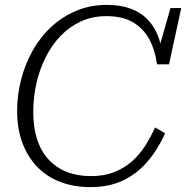

<svg xmlns="http://www.w3.org/2000/svg" viewBox="-20 -748 761 785"><path d="M352 -28Q405 -28 446 -44Q487 -60 518.5 -87.5Q550 -115 573 -151Q596 -187 614 -227L655 -203Q626 -138 583.5 -88Q541 -38 483.5 -10.5Q426 17 350 17Q281 17 225.5 -4.5Q170 -26 131 -67Q92 -108 71 -165.5Q50 -223 50 -294Q50 -360 66.5 -423.5Q83 -487 114 -542Q145 -597 190 -638.5Q235 -680 292 -704Q349 -728 417 -728Q472 -728 513 -713Q554 -698 581 -671Q608 -644 623.5 -607Q639 -570 645 -525L626 -536L677 -715H721L671 -485H622Q614 -544 590 -588Q566 -632 523.5 -657Q481 -682 415 -682Q358 -682 311 -660.5Q264 -639 228 -601.5Q192 -564 167 -514.5Q142 -465 129 -407.5Q116 -350 116 -290Q116 -226 132 -177.5Q148 -129 179 -95.5Q210 -62 253.5 -45Q297 -28 352 -28Z"/></svg>

Font: Roboto Serif ExtraLight
Style: Italic
Weight: 250
Italic angle: -10°
Designer: Greg Gazdowicz
Foundry: Commercial Type
Version: Version 1.008